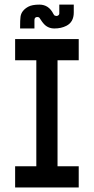

<svg xmlns="http://www.w3.org/2000/svg" viewBox="-20 -829 415 849"><path d="M328.1 -562.5H234.4V-93.8H328.1V0H46.9V-93.8H140.6V-562.5H46.9V-656.2H328.1ZM220.7 -703.1Q190.9 -703.1 172.4 -725.1Q168 -729.5 158.2 -744.6Q154.3 -751 152.3 -752.4Q147.9 -753.9 144.5 -753.9Q138.7 -753.4 135.7 -750.5Q134.3 -749 134.3 -748.5Q132.3 -746.1 132.3 -738.3V-703.1H68.8Q68.8 -743.7 70.8 -755.4Q74.7 -782.7 105 -799.3Q122.1 -808.6 154.3 -808.6Q195.8 -808.6 216.3 -767.1Q220.2 -760.3 222.7 -759.8Q227.1 -758.3 230 -758.3Q233.9 -758.3 238 -761.2Q242.2 -764.2 242.2 -769V-808.6H306.2V-773.9Q306.2 -731.4 273.4 -714.8Q250.5 -703.1 220.7 -703.1Z"/></svg>

Font: Lambda
Style: Regular
Weight: 400
Designer: GGBotNet
Version: 0.22